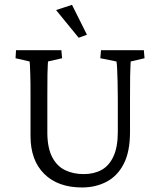

<svg xmlns="http://www.w3.org/2000/svg" viewBox="-20 -786 680 814"><path d="M47.9 -573.2H240.2L243.2 -539.1L183.6 -525.4Q183.6 -523.4 182.6 -511.7Q181.6 -500 181.2 -470.7Q180.7 -441.4 180.7 -383.8V-219.7Q181.6 -157.2 201.7 -119.1Q221.7 -81.1 256.3 -64.5Q291 -47.9 335 -47.9Q377.9 -47.9 410.2 -65.4Q442.4 -83 460.9 -122.6Q479.5 -162.1 479.5 -227.5V-366.2Q479.5 -407.2 478.5 -440.4Q477.5 -473.6 476.6 -495.6Q475.6 -517.6 473.6 -525.4L405.3 -539.1L408.2 -573.2H589.8L592.8 -539.1L534.2 -525.4Q534.2 -522.5 533.2 -509.3Q532.2 -496.1 531.7 -462.9Q531.2 -429.7 531.2 -366.2V-226.6Q531.2 -142.6 504.4 -90.8Q477.5 -39.1 431.2 -15.1Q384.8 8.8 328.1 8.8Q225.6 8.8 167.5 -48.8Q109.4 -106.4 109.4 -209V-383.8Q109.4 -440.4 108.4 -469.7Q107.4 -499 106.9 -510.7Q106.4 -522.5 105.5 -525.4L45.9 -539.1ZM313.5 -626 217.8 -743.2 285.2 -765.6 348.6 -638.7Z"/></svg>

Font: Crimson Pro Light
Style: Regular
Weight: 300
Designer: Jacques Le Bailly
Foundry: Baron von Fonthausen
Version: Version 1.003